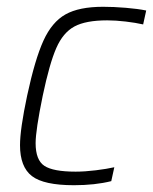

<svg xmlns="http://www.w3.org/2000/svg" viewBox="-20 -538 451 566"><path d="M39 -110Q39 -157 60 -256Q83 -363 108 -418Q133 -473 173 -495.5Q213 -518 284 -518Q315 -518 351 -515Q387 -512 411 -507L402 -466Q380 -471 350.5 -474.5Q321 -478 296 -478Q233 -478 199.5 -460Q166 -442 146 -396.5Q126 -351 106 -256Q85 -154 85 -116Q85 -66 111 -49Q137 -32 203 -32Q230 -32 262.5 -36Q295 -40 317 -45L308 -4Q260 8 198 8Q109 8 74 -19Q39 -46 39 -110Z"/></svg>

Font: Saira Semi Condensed ExtraLight
Style: Italic
Weight: 200
Width: 4
Italic angle: -12°
Designer: Hector Gatti with collaboration of the Omnibus-Type team
Foundry: Omnibus-Type
Version: Version 1.001; ttfautohint (v1.8)